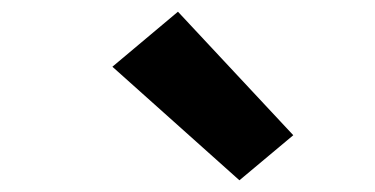

<svg xmlns="http://www.w3.org/2000/svg" viewBox="-20 -848 640 328"><path d="M389 -540 172 -734 284 -828 481 -617Z"/></svg>

Font: Iosevka Curly Slab HvEx
Style: Italic
Weight: 900
Width: 7
Italic angle: -9°
Monospace: yes
Designer: Belleve Invis
Foundry: Belleve Invis
Version: Version 11.1.0; ttfautohint (v1.8.3)